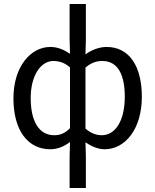

<svg xmlns="http://www.w3.org/2000/svg" viewBox="-20 -732 775 957"><path d="M327 205H408V49L406 -23C437 -1 471 12 502 12C601 12 687 -85 687 -250C687 -401 625 -498 511 -498C475 -498 436 -483 406 -461L408 -535V-712H327V-535L329 -464C300 -483 269 -498 231 -498C133 -498 47 -400 47 -242C47 -80 120 12 231 12C269 12 302 -4 329 -24L327 49ZM250 -58C175 -58 133 -127 133 -243C133 -354 182 -428 246 -428C274 -428 302 -420 329 -396V-93C302 -66 278 -58 250 -58ZM487 -58C466 -58 435 -65 406 -91V-395C436 -421 463 -428 490 -428C569 -428 602 -357 602 -250C602 -130 555 -58 487 -58Z"/></svg>

Font: DAIFUKU Sans
Style: Regular
Weight: 400
Designer: Original font ‘Source Han Sans JP’ : Paul D. Hunt
Foundry: Daifuku
Version: Version 1.000